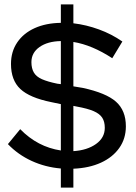

<svg xmlns="http://www.w3.org/2000/svg" viewBox="-20 -787 621 874"><path d="M257 67V-20Q186 -26 124 -54.5Q62 -83 16 -131L72 -199Q151 -118 257 -102V-313L214 -322Q115 -342 72.5 -382Q30 -422 30 -496Q30 -552 58.5 -594Q87 -636 138 -659Q189 -682 257 -683V-767H314V-681Q373 -674 430.5 -653Q488 -632 537 -598L491 -522Q445 -552 401 -570.5Q357 -589 314 -596V-394L356 -387Q463 -364 508 -324Q553 -284 553 -212Q553 -156 523 -113.5Q493 -71 439.5 -46.5Q386 -22 314 -19V67ZM257 -404V-600Q197 -599 160 -573Q123 -547 123 -504Q123 -476 134 -457Q145 -438 171 -426.5Q197 -415 241 -406ZM314 -99Q377 -103 417 -131.5Q457 -160 457 -205Q457 -233 445.5 -251Q434 -269 406.5 -281Q379 -293 329 -302L314 -305Z"/></svg>

Font: Red Hat Display SemiBold
Style: Regular
Weight: 600
Designer: Pentagram, MCKL
Foundry: Pentagram, MCKL
Version: Version 1.023